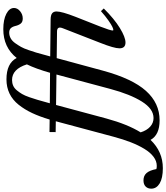

<svg xmlns="http://www.w3.org/2000/svg" viewBox="-215 -823 1001 1157"><g transform="rotate(-90 285.5 -244.5)"><path d="M138.7 216.8Q50.8 216.8 21 162.1Q-49.8 236.3 -149.4 236.3Q-209 236.3 -241 217.3Q-272.9 198.2 -272.9 166.5Q-272.9 145.5 -260 132.6Q-247.1 119.6 -222.7 119.6Q-195.3 119.6 -179 137.9Q-162.6 156.2 -154.8 197.3Q-147 199.7 -135.3 199.7Q-106.9 199.7 -80.8 180.2Q-54.7 160.6 -33 124.8Q-11.2 88.9 6.6 43.2Q24.4 -2.4 39.6 -59.1L133.3 -408.7L67.9 -409.7L68.4 -446.8L143.6 -445.8Q161.6 -506.3 182.9 -551.5Q204.1 -596.7 232.9 -632.8Q261.7 -668.9 300 -687.5Q338.4 -706.1 385.7 -706.1Q482.9 -706.1 514.6 -644.5Q578.6 -725.1 688 -725.1Q745.6 -725.1 780.8 -706.8Q815.9 -688.5 815.9 -660.6Q815.9 -640.1 796.6 -624Q777.3 -607.9 752.4 -607.9Q731.4 -607.9 721.7 -620.4Q711.9 -632.8 707.5 -652.3Q703.1 -670.4 694.1 -679.9Q685.1 -689.5 667.5 -689.5Q649.4 -689.5 633.3 -680.7Q617.2 -671.9 604.2 -653.8Q591.3 -635.7 581.5 -618.4Q571.8 -601.1 562.3 -573Q552.7 -544.9 547.6 -528.1Q542.5 -511.2 535.2 -483.4L523.9 -442.4L747.6 -439.9Q772.9 -439.5 783.9 -430.7Q794.9 -421.9 794.9 -404.3Q794.9 -372.6 762.7 -290L703.6 -140.1Q680.2 -79.6 680.2 -65.9Q680.2 -62 683.6 -62Q689.5 -62 702.1 -67.9Q714.8 -73.7 740.5 -91.6Q766.1 -109.4 796.9 -136.7L813 -119.6Q750 -56.2 694.8 -22.5Q639.6 11.2 607.9 11.2Q572.8 11.2 572.8 -24.9Q572.8 -57.6 605.5 -140.1L693.8 -366.7Q707.5 -400.9 674.8 -401.4L513.7 -403.3L438 -124Q390.1 52.2 316.4 134.5Q242.7 216.8 138.7 216.8ZM247.1 -464.4 241.7 -444.8 425.3 -443.4Q450.2 -530.3 476.1 -583Q447.8 -672.4 381.8 -672.4Q363.3 -672.4 347.7 -665.5Q332 -658.7 319.3 -643.1Q306.6 -627.4 297.4 -611.8Q288.1 -596.2 278.3 -568.1Q268.6 -540 262.7 -519.8Q256.8 -499.5 247.1 -464.4ZM149.9 -104Q115.2 23.4 66.4 102.5Q78.1 139.6 100.6 159.9Q123 180.2 152.8 180.2Q208 180.2 252 109.9Q295.9 39.6 327.6 -78.6L415 -404.8L231.4 -407.2Z"/></g></svg>

Font: Elstob 10pt SemiBold
Style: Italic
Weight: 600
Italic angle: -20°
Designer: Peter S. Baker
Version: Version 1.015